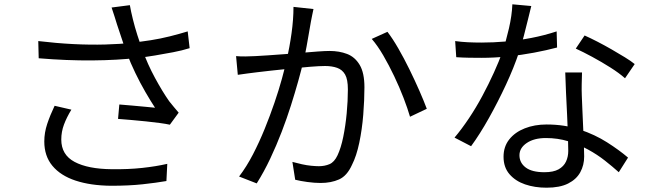

<svg xmlns="http://www.w3.org/2000/svg" viewBox="-20 -822 3040 893"><path d="M524 -709Q519 -725 512.5 -746Q506 -767 499 -787L584 -798Q589 -769 598 -732.5Q607 -696 619 -658.5Q631 -621 643 -589Q666 -524 701 -459.5Q736 -395 767 -351Q778 -337 789 -324Q800 -311 811 -298L770 -242Q752 -246 722.5 -250Q693 -254 658.5 -257.5Q624 -261 590 -264Q556 -267 529 -269L535 -336Q563 -334 594.5 -331Q626 -328 654.5 -325.5Q683 -323 701 -321Q680 -353 656 -394.5Q632 -436 609.5 -482.5Q587 -529 570 -574Q554 -618 543 -652Q532 -686 524 -709ZM158 -631Q242 -621 320.5 -617Q399 -613 469.5 -615Q540 -617 597 -623Q637 -628 681.5 -635Q726 -642 770 -653Q814 -664 853 -676L862 -598Q827 -587 785 -579Q743 -571 701 -564Q659 -557 622 -553Q527 -542 409.5 -541Q292 -540 160 -551ZM312 -312Q290 -276 277.5 -242.5Q265 -209 265 -173Q265 -102 327 -69Q389 -36 500 -35Q577 -34 641.5 -41Q706 -48 758 -60L754 20Q708 28 644 35Q580 42 496 42Q401 41 331.5 18Q262 -5 224 -50.5Q186 -96 186 -164Q186 -205 199.5 -245.5Q213 -286 234 -330Z M1438 -780Q1435 -767 1432 -751.5Q1429 -736 1426 -721Q1423 -703 1417.5 -672Q1412 -641 1406 -606.5Q1400 -572 1392 -541Q1382 -498 1367 -444.5Q1352 -391 1333 -331Q1314 -271 1290 -208.5Q1266 -146 1237 -84.5Q1208 -23 1174 31L1092 -1Q1127 -47 1156.5 -104Q1186 -161 1211 -222.5Q1236 -284 1256.5 -344Q1277 -404 1291 -455Q1305 -506 1313 -543Q1327 -603 1336 -667.5Q1345 -732 1345 -790ZM1782 -674Q1806 -643 1832.5 -597Q1859 -551 1884.5 -499Q1910 -447 1931 -399Q1952 -351 1965 -316L1887 -279Q1876 -317 1857 -366.5Q1838 -416 1813.5 -467.5Q1789 -519 1762.5 -564.5Q1736 -610 1709 -641ZM1078 -561Q1101 -559 1122 -559.5Q1143 -560 1167 -561Q1190 -562 1225 -564.5Q1260 -567 1301.5 -570Q1343 -573 1383.5 -576.5Q1424 -580 1458.5 -582.5Q1493 -585 1513 -585Q1558 -585 1594.5 -571Q1631 -557 1653 -520Q1675 -483 1675 -416Q1675 -357 1669.5 -288.5Q1664 -220 1651 -158Q1638 -96 1617 -55Q1594 -4 1557 12.5Q1520 29 1471 29Q1443 29 1410 24.5Q1377 20 1353 14L1340 -69Q1362 -63 1384.5 -58Q1407 -53 1428 -51Q1449 -49 1463 -49Q1490 -49 1512.5 -58.5Q1535 -68 1550 -100Q1566 -134 1576.5 -185.5Q1587 -237 1592.5 -295Q1598 -353 1598 -406Q1598 -453 1585 -475.5Q1572 -498 1548 -506.5Q1524 -515 1492 -515Q1466 -515 1423 -511.5Q1380 -508 1331.5 -503Q1283 -498 1241 -493.5Q1199 -489 1176 -486Q1159 -484 1132.5 -480.5Q1106 -477 1086 -474Z M2097 -631Q2125 -627 2156 -625.5Q2187 -624 2219 -624Q2274 -624 2332.5 -629Q2391 -634 2451 -645.5Q2511 -657 2569 -676L2571 -601Q2522 -588 2463.5 -577Q2405 -566 2342.5 -559.5Q2280 -553 2219 -553Q2192 -553 2161.5 -553.5Q2131 -554 2102 -556ZM2451 -794Q2445 -770 2436 -733Q2427 -696 2416.5 -655.5Q2406 -615 2394 -579Q2370 -507 2333 -427.5Q2296 -348 2254 -273Q2212 -198 2171 -142L2094 -182Q2127 -221 2160.5 -271Q2194 -321 2223.5 -376Q2253 -431 2277 -484Q2301 -537 2317 -581Q2333 -629 2347 -689.5Q2361 -750 2363 -802ZM2687 -485Q2686 -454 2685.5 -429.5Q2685 -405 2686 -377Q2687 -353 2688.5 -315.5Q2690 -278 2692 -236.5Q2694 -195 2695.5 -157Q2697 -119 2697 -94Q2697 -54 2679 -21Q2661 12 2622.5 31.5Q2584 51 2522 51Q2467 51 2422 35.5Q2377 20 2349.5 -12Q2322 -44 2322 -93Q2322 -140 2348.5 -173.5Q2375 -207 2420.5 -225Q2466 -243 2522 -243Q2606 -243 2676.5 -219.5Q2747 -196 2803.5 -160Q2860 -124 2901 -89L2858 -21Q2829 -47 2793.5 -75Q2758 -103 2715 -126.5Q2672 -150 2623 -165Q2574 -180 2519 -180Q2464 -180 2430 -157Q2396 -134 2396 -100Q2396 -65 2425 -43Q2454 -21 2512 -21Q2554 -21 2578 -34.5Q2602 -48 2612.5 -70.5Q2623 -93 2623 -120Q2623 -148 2621.5 -193Q2620 -238 2617.5 -289.5Q2615 -341 2612.5 -392.5Q2610 -444 2609 -485ZM2887 -458Q2860 -482 2819 -508Q2778 -534 2734.5 -557.5Q2691 -581 2658 -596L2699 -657Q2726 -645 2759 -628Q2792 -611 2825 -592Q2858 -573 2886.5 -555.5Q2915 -538 2932 -524Z"/></svg>

Font: Noto Sans KR
Style: Regular
Weight: 400
Designer: Ryoko NISHIZUKA  (kana, bopomofo & ideographs); Paul D. Hunt (Latin, Greek & Cyrillic); Sandoll Communications , Soo-you
Foundry: Adobe
Version: Version 2.004-H2;hotconv 1.0.118;makeotfexe 2.5.65603